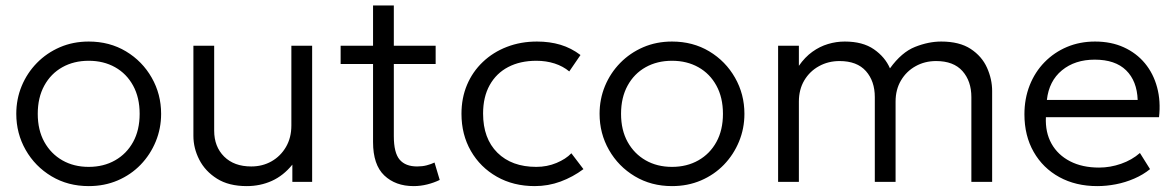

<svg xmlns="http://www.w3.org/2000/svg" viewBox="-20 -648 4190 684"><path d="M296 15Q222 15 163.5 -20Q105 -55 71.5 -113.8Q38 -172.5 38 -242.5Q38 -295 57.2 -341.5Q76.5 -388 111.5 -423.8Q146.5 -459.5 193.5 -479.8Q240.5 -500 296 -500Q370.5 -500 428.8 -465Q487 -430 520.5 -371.2Q554 -312.5 554 -242.5Q554 -190.5 534.8 -143.8Q515.5 -97 481 -61.2Q446.5 -25.5 399.2 -5.2Q352 15 296 15ZM296 -53.5Q349 -53.5 390 -76.8Q431 -100 454.2 -142.2Q477.5 -184.5 477.5 -242.5Q477.5 -300.5 454.2 -343Q431 -385.5 390 -408.5Q349 -431.5 296 -431.5Q243 -431.5 202 -408.5Q161 -385.5 137.8 -343Q114.5 -300.5 114.5 -242.5Q114.5 -184.5 138 -142.2Q161.5 -100 202.2 -76.8Q243 -53.5 296 -53.5Z M859 15Q795 15 753 -11.5Q711 -38 690 -79Q669 -120 669 -164V-485H743V-182.5Q743 -125.5 778.5 -90.2Q814 -55 875 -55Q915 -55 947.2 -73.2Q979.5 -91.5 998.8 -124.5Q1018 -157.5 1018 -201V-485H1092V0H1021.5V-61.5Q989.5 -22 948.2 -3.5Q907 15 859 15Z M1453.5 15Q1389 15 1349 -23Q1309 -61 1309 -142V-628.5H1383V-485H1532V-420H1383V-163Q1383 -103.5 1403.8 -79.2Q1424.5 -55 1466 -55Q1484.5 -55 1500 -59Q1515.5 -63 1528 -69L1546.5 -7Q1526 3 1502 9Q1478 15 1453.5 15ZM1193.5 -420V-485H1322.5V-420Z M1885 15Q1809 15 1750 -18.5Q1691 -52 1657.5 -110.2Q1624 -168.5 1624 -242.5Q1624 -299 1643.8 -345.8Q1663.5 -392.5 1700 -427.2Q1736.5 -462 1785.8 -481Q1835 -500 1893 -500Q1938.5 -500 1976.8 -488.5Q2015 -477 2048 -452L2008 -393.5Q1986 -412 1955.8 -421.8Q1925.5 -431.5 1891 -431.5Q1833 -431.5 1790.5 -409.2Q1748 -387 1724.5 -344.8Q1701 -302.5 1701 -243.5Q1701 -154.5 1752 -104Q1803 -53.5 1890.5 -53.5Q1929 -53.5 1962.5 -67.5Q1996 -81.5 2015.5 -102L2058.5 -45.5Q2021 -17.5 1977 -1.2Q1933 15 1885 15Z M2374 15Q2300 15 2241.5 -20Q2183 -55 2149.5 -113.8Q2116 -172.5 2116 -242.5Q2116 -295 2135.2 -341.5Q2154.5 -388 2189.5 -423.8Q2224.5 -459.5 2271.5 -479.8Q2318.5 -500 2374 -500Q2448.5 -500 2506.8 -465Q2565 -430 2598.5 -371.2Q2632 -312.5 2632 -242.5Q2632 -190.5 2612.8 -143.8Q2593.5 -97 2559 -61.2Q2524.5 -25.5 2477.2 -5.2Q2430 15 2374 15ZM2374 -53.5Q2427 -53.5 2468 -76.8Q2509 -100 2532.2 -142.2Q2555.5 -184.5 2555.5 -242.5Q2555.5 -300.5 2532.2 -343Q2509 -385.5 2468 -408.5Q2427 -431.5 2374 -431.5Q2321 -431.5 2280 -408.5Q2239 -385.5 2215.8 -343Q2192.5 -300.5 2192.5 -242.5Q2192.5 -184.5 2216 -142.2Q2239.5 -100 2280.2 -76.8Q2321 -53.5 2374 -53.5Z M2752 0V-485H2826V-413.5Q2847.5 -444.5 2874 -463.5Q2900.5 -482.5 2929.8 -491.2Q2959 -500 2989.5 -500Q3053.5 -500 3093.2 -472.5Q3133 -445 3150.5 -404.5Q3192 -462 3240 -481Q3288 -500 3333 -500Q3398 -500 3438 -473.8Q3478 -447.5 3496.2 -406.8Q3514.5 -366 3514.5 -324V0H3440.5V-302Q3440.5 -359 3408.8 -394.8Q3377 -430.5 3315 -430.5Q3274.5 -430.5 3241.8 -412.2Q3209 -394 3189.8 -361.5Q3170.5 -329 3170.5 -286V0H3096.5V-302Q3096.5 -359 3064.8 -394.8Q3033 -430.5 2971 -430.5Q2930.5 -430.5 2897.5 -412.2Q2864.5 -394 2845.2 -361.5Q2826 -329 2826 -286V0Z M3889 15Q3812.5 15 3754 -17Q3695.5 -49 3662.5 -106.8Q3629.5 -164.5 3629.5 -241Q3629.5 -296.5 3648.2 -344Q3667 -391.5 3701.2 -426.5Q3735.5 -461.5 3781.2 -480.8Q3827 -500 3881 -500Q3938.5 -500 3983.5 -479.5Q4028.5 -459 4058.8 -422.5Q4089 -386 4102.2 -336.8Q4115.5 -287.5 4109 -230.5H3706Q3703.5 -176.5 3726 -136.2Q3748.5 -96 3792 -73.5Q3835.5 -51 3895.5 -51Q3935 -51 3973.8 -64.5Q4012.5 -78 4041 -103L4077 -45.5Q4052.5 -25.5 4020.8 -11.8Q3989 2 3955.2 8.5Q3921.5 15 3889 15ZM3709.5 -292H4033Q4030.5 -359.5 3991.8 -397.5Q3953 -435.5 3880 -435.5Q3809.5 -435.5 3763.2 -397.5Q3717 -359.5 3709.5 -292Z"/></svg>

Font: Geologica Cursive ExtraLight
Style: Regular
Weight: 250
Designer: Sindre Bremnes, Frode Helland
Foundry: Monokrom Skriftforlag AS
Version: Version 1.010;gftools[0.9.28]